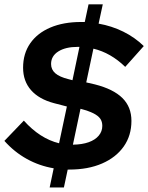

<svg xmlns="http://www.w3.org/2000/svg" viewBox="-42 -787 675 874"><path d="M184.1 66.3 202.4 -20.9Q137.1 -31.9 80.1 -63.5Q23 -95.1 -22 -145.7L66.5 -237.9Q139.9 -156.1 226.9 -134.8L262.4 -302.2L204.2 -317.3Q135.5 -335.4 99.3 -376.6Q63.1 -417.8 63.1 -478.7Q63.1 -543.1 95.5 -589.7Q127.8 -636.3 187.2 -661.6Q246.6 -686.9 327.1 -686.9H343.9L361.1 -767.4H425.9L406.9 -679.4Q466.3 -669 519.3 -642.9Q572.2 -616.7 612.5 -577.3L528 -482.6Q462 -546.8 383.2 -565.5L350.6 -411.9L389.8 -402.9Q473.8 -381.6 515.1 -340.9Q556.3 -300.2 556.3 -236.7Q556.3 -170 521.3 -120.2Q486.2 -70.4 422.8 -42.8Q359.3 -15.1 273.3 -15.1H266.2L248.9 66.3ZM287.9 -421.9 319.7 -573.6H311.6Q256.4 -573.6 223.5 -552.8Q190.5 -532 190.5 -495.6Q190.5 -470.4 209.6 -453.6Q228.8 -436.7 270.2 -426.5ZM289.9 -128.4Q331.9 -129.1 361.6 -139.6Q391.3 -150.2 407.5 -169.6Q423.7 -189 423.7 -214.1Q423.7 -233.3 414.3 -246.8Q404.8 -260.3 383.2 -271.2Q361.6 -282.1 324.4 -291.8Z"/></svg>

Font: Red Hat Display VF
Style: Italic
Weight: 300
Italic angle: -12°
Designer: Pentagram, MCKL
Foundry: Pentagram, MCKL
Version: Version 1.023